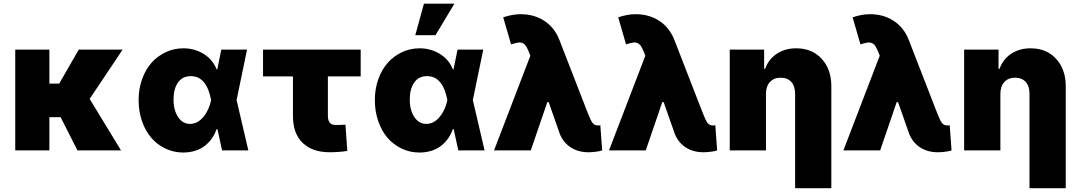

<svg xmlns="http://www.w3.org/2000/svg" viewBox="-20 -814 5834 1039"><path d="M247.2 -545.5V-361.5H300.4L406.2 -545.5H643.5L465.2 -278.8L634.9 0H399.1L308.2 -179.7H247.2V0H62.5V-545.5Z M971.6 11.4Q920.5 11.4 875.7 -9.8Q831 -30.9 799 -67.8Q767 -104.8 748.6 -157.8Q730.1 -210.9 730.1 -272.7Q730.1 -334.2 749.3 -386.9Q768.5 -439.6 801.1 -475.7Q833.8 -511.7 878 -532.1Q922.2 -552.6 971.6 -552.6Q1033 -552.6 1082.2 -522.2Q1131.4 -491.8 1152 -438.9H1155.9L1177.6 -545.5H1316.8L1260.3 -272.7L1323.9 0H1181.8L1156.6 -115.1H1152Q1142.8 -88.1 1127.1 -65.7Q1111.5 -43.3 1089.5 -25.7Q1067.5 -8.2 1037.3 1.6Q1007.1 11.4 971.6 11.4ZM1122.5 -272.7 1122.2 -274.1Q1097.7 -402 1012.8 -402Q967.3 -402 943.2 -367.4Q919 -332.7 919 -275.6Q919 -217.3 943.9 -180.4Q968.8 -143.5 1008.5 -143.5Q1049 -143.5 1080.3 -180.9Q1111.5 -218.4 1122.2 -271.3Z M1931.8 -545.5V-400.6H1754.3V-187.5Q1754.3 -163.4 1764 -150.6Q1773.8 -137.8 1796.9 -137.8Q1829.5 -137.8 1849.4 -139.2L1859.4 2.8Q1812.1 9.9 1764.2 9.9Q1670.5 9.9 1617.9 -40.7Q1565.3 -91.3 1565.3 -186.1V-400.6H1403.4V-545.5Z M2250 11.4Q2198.9 11.4 2154.1 -9.8Q2109.4 -30.9 2077.4 -67.8Q2045.5 -104.8 2027 -157.8Q2008.5 -210.9 2008.5 -272.7Q2008.5 -334.2 2027.7 -386.9Q2046.9 -439.6 2079.5 -475.7Q2112.2 -511.7 2156.4 -532.1Q2200.6 -552.6 2250 -552.6Q2311.4 -552.6 2360.6 -522.2Q2409.8 -491.8 2430.4 -438.9H2434.3L2456 -545.5H2595.2L2538.7 -272.7L2602.3 0H2460.2L2435 -115.1H2430.4Q2421.2 -88.1 2405.5 -65.7Q2389.9 -43.3 2367.9 -25.7Q2345.9 -8.2 2315.7 1.6Q2285.5 11.4 2250 11.4ZM2400.9 -272.7 2400.6 -274.1Q2376.1 -402 2291.2 -402Q2245.7 -402 2221.6 -367.4Q2197.4 -332.7 2197.4 -275.6Q2197.4 -217.3 2222.3 -180.4Q2247.2 -143.5 2286.9 -143.5Q2327.4 -143.5 2358.7 -180.9Q2389.9 -218.4 2400.6 -271.3ZM2227.3 -623.6 2274.1 -794H2438.9L2336.6 -623.6Z M3164.8 9.9Q3110.1 9.9 3070 -15.4Q3029.8 -40.8 3009.9 -88.1L2949.2 -261.4H2941.8L2852.3 0H2653.4L2850.1 -512.8L2840.9 -535.5Q2832.4 -555.8 2825.5 -565.9Q2818.5 -576 2807.7 -580.8Q2796.9 -585.6 2783 -583.5Q2769.2 -581.3 2745.7 -573.9L2703.1 -720.2Q2753.2 -737.2 2796.9 -737.2Q2871.1 -737.2 2926.3 -700.6Q2981.5 -664.1 3007.1 -598L3160.5 -203.1Q3176.8 -160.5 3187.5 -147.7Q3198.2 -134.9 3216.6 -134.9Q3223.4 -134.9 3228.7 -136.4L3238.6 0Q3228.7 3.9 3206.5 6.9Q3184.3 9.9 3164.8 9.9Z M3786.9 9.9Q3732.2 9.9 3692.1 -15.4Q3652 -40.8 3632.1 -88.1L3571.4 -261.4H3563.9L3474.4 0H3275.6L3472.3 -512.8L3463.1 -535.5Q3454.5 -555.8 3447.6 -565.9Q3440.7 -576 3429.9 -580.8Q3419 -585.6 3405.2 -583.5Q3391.3 -581.3 3367.9 -573.9L3325.3 -720.2Q3375.4 -737.2 3419 -737.2Q3493.3 -737.2 3548.5 -700.6Q3603.7 -664.1 3629.3 -598L3782.7 -203.1Q3799 -160.5 3809.7 -147.7Q3820.3 -134.9 3838.8 -134.9Q3845.5 -134.9 3850.9 -136.4L3860.8 0Q3850.9 3.9 3828.7 6.9Q3806.5 9.9 3786.9 9.9Z M4125 -306.8V0H3929V-545.5H4115.1V-441.8H4120.7Q4138.8 -493.6 4183.6 -523.1Q4228.3 -552.6 4288.4 -552.6Q4374.6 -552.6 4426.7 -495.6Q4478.7 -438.6 4478.7 -348V204.5H4282.7V-306.8Q4282.7 -347.7 4262.1 -370.6Q4241.5 -393.5 4204.5 -393.5Q4168 -393.5 4146.5 -370.2Q4125 -346.9 4125 -306.8Z M5055.4 9.9Q5000.7 9.9 4960.6 -15.4Q4920.5 -40.8 4900.6 -88.1L4839.8 -261.4H4832.4L4742.9 0H4544L4740.8 -512.8L4731.5 -535.5Q4723 -555.8 4716.1 -565.9Q4709.2 -576 4698.3 -580.8Q4687.5 -585.6 4673.7 -583.5Q4659.8 -581.3 4636.4 -573.9L4593.8 -720.2Q4643.8 -737.2 4687.5 -737.2Q4761.7 -737.2 4816.9 -700.6Q4872.2 -664.1 4897.7 -598L5051.1 -203.1Q5067.5 -160.5 5078.1 -147.7Q5088.8 -134.9 5107.2 -134.9Q5114 -134.9 5119.3 -136.4L5129.3 0Q5119.3 3.9 5097.1 6.9Q5074.9 9.9 5055.4 9.9Z M5393.5 -306.8V0H5197.4V-545.5H5383.5V-441.8H5389.2Q5407.3 -493.6 5452.1 -523.1Q5496.8 -552.6 5556.8 -552.6Q5643.1 -552.6 5695.1 -495.6Q5747.2 -438.6 5747.2 -348V204.5H5551.1V-306.8Q5551.1 -347.7 5530.5 -370.6Q5509.9 -393.5 5473 -393.5Q5436.4 -393.5 5415 -370.2Q5393.5 -346.9 5393.5 -306.8Z"/></svg>

Font: Karasuma Gothic
Style: Black
Weight: 900
Designer: Rasmus Andersson / Ryoko Nishizuka
Foundry: Genbu
Version: Version 1.00